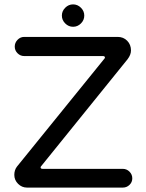

<svg xmlns="http://www.w3.org/2000/svg" viewBox="-20 -850 663 871"><path d="M260.7 -779.3Q260.7 -799.8 275.9 -814.9Q291 -830.1 311.5 -830.1Q332 -830.1 347.2 -814.9Q362.3 -799.8 362.3 -779.3Q362.3 -758.8 347.2 -743.7Q332 -728.5 311.5 -728.5Q291 -728.5 275.9 -743.7Q260.7 -758.8 260.7 -779.3ZM44.9 -56.6Q44.9 -78.1 56.6 -93.8L452.1 -582Q456.1 -585.9 456.1 -588.9Q456.1 -595.7 446.3 -595.7H89.8Q72.3 -595.7 59.6 -608.4Q46.9 -621.1 46.9 -638.7Q46.9 -656.2 59.6 -669.4Q72.3 -682.6 89.8 -682.6H513.7Q540 -682.6 557.1 -665Q574.2 -647.5 574.2 -621.1Q574.2 -601.6 558.6 -581.1L168 -97.7Q164.1 -93.8 164.1 -90.8Q164.1 -84 173.8 -84H537.1Q554.7 -84 567.4 -71.3Q580.1 -58.6 580.1 -41Q580.1 -23.4 567.4 -11.2Q554.7 1 537.1 1H102.5Q79.1 1 62 -16.1Q44.9 -33.2 44.9 -56.6Z"/></svg>

Font: jf-openhuninn-1.0
Style: Regular
Weight: 400
Designer: [Kosugi Maru]
      Designed by Motoya company      

      [Varela Round]
      Joe Prince(Latin component); Avraham Co
Foundry: justfont CO.,LTD.
Version: 1.0